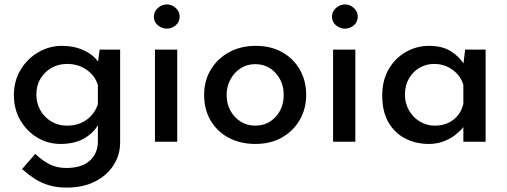

<svg xmlns="http://www.w3.org/2000/svg" viewBox="-20 -643 2302 871"><path d="M283 208Q235 208 199 196.5Q163 185 134.5 166Q106 147 80 124L140 55Q171 85 204.5 102Q238 119 281 119Q349 119 386 87Q423 55 424 1V-108L431 -89Q413 -47 367.5 -18.5Q322 10 255 10Q197 10 149 -19Q101 -48 72 -98Q43 -148 43 -211Q43 -276 73.5 -326.5Q104 -377 154 -406Q204 -435 261 -435Q317 -435 361.5 -414Q406 -393 427 -360L422 -343L432 -418H525V3Q525 60 495 106.5Q465 153 411 180.5Q357 208 283 208ZM145 -214Q145 -174 163.5 -142Q182 -110 213.5 -91.5Q245 -73 284 -73Q337 -73 374 -100.5Q411 -128 424 -171V-257Q411 -300 373 -326.5Q335 -353 284 -353Q245 -353 213.5 -335Q182 -317 163.5 -286Q145 -255 145 -214Z M683 -418H784V0H683ZM678 -568Q678 -591 696.5 -607Q715 -623 737 -623Q759 -623 777 -607Q795 -591 795 -568Q795 -543 777 -528Q759 -513 737 -513Q715 -513 696.5 -528Q678 -543 678 -568Z M906 -213Q906 -276 936 -326.5Q966 -377 1019 -406Q1072 -435 1140 -435Q1209 -435 1260.5 -406Q1312 -377 1340.5 -326.5Q1369 -276 1369 -213Q1369 -150 1340 -99.5Q1311 -49 1259.5 -19.5Q1208 10 1138 10Q1072 10 1019.5 -17Q967 -44 936.5 -94.5Q906 -145 906 -213ZM1008 -212Q1008 -173 1025 -141.5Q1042 -110 1071.5 -91.5Q1101 -73 1137 -73Q1194 -73 1230.5 -113Q1267 -153 1267 -212Q1267 -271 1230.5 -311.5Q1194 -352 1137 -352Q1100 -352 1071 -333Q1042 -314 1025 -282Q1008 -250 1008 -212Z M1491 -418H1592V0H1491ZM1486 -568Q1486 -591 1504.5 -607Q1523 -623 1545 -623Q1567 -623 1585 -607Q1603 -591 1603 -568Q1603 -543 1585 -528Q1567 -513 1545 -513Q1523 -513 1504.5 -528Q1486 -543 1486 -568Z M1925 10Q1866 10 1818 -15Q1770 -40 1742 -88.5Q1714 -137 1714 -209Q1714 -279 1743.5 -329.5Q1773 -380 1821.5 -407.5Q1870 -435 1927 -435Q1987 -435 2026 -410Q2065 -385 2086 -350L2080 -334L2090 -418H2183V0H2082V-106L2092 -81Q2088 -73 2075 -58Q2062 -43 2041 -27.5Q2020 -12 1990.5 -1Q1961 10 1925 10ZM1952 -73Q2002 -73 2036.5 -99.5Q2071 -126 2082 -172V-258Q2070 -299 2033.5 -326Q1997 -353 1949 -353Q1913 -353 1883 -335.5Q1853 -318 1835 -286.5Q1817 -255 1817 -214Q1817 -174 1835.5 -142Q1854 -110 1885 -91.5Q1916 -73 1952 -73Z"/></svg>

Font: Reem Kufi Fun
Style: Regular
Weight: 400
Designer: Khaled Hosny
Version: Version 1.005